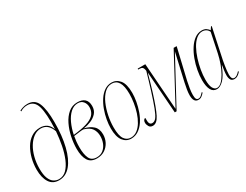

<svg xmlns="http://www.w3.org/2000/svg" viewBox="-76 -1292 2339 1824"><g transform="rotate(-30 1093.5 -380.0)"><path d="M169 10Q100 10 66 -43Q32 -96 32 -184Q32 -246 47 -304.5Q62 -363 90.5 -411Q119 -459 161.5 -487Q204 -515 258 -515Q297 -515 327.5 -496Q358 -477 375 -430Q383 -599 359.5 -679.5Q336 -760 260 -760Q216 -760 183 -737L179 -747Q193 -755 216 -762.5Q239 -770 267 -770Q346 -770 375.5 -700Q405 -630 405 -492Q405 -342 377 -229Q349 -116 296.5 -53Q244 10 169 10ZM173 0Q221 0 256 -35Q291 -70 315.5 -129Q340 -188 354 -261Q368 -334 374 -409Q359 -454 330.5 -479Q302 -504 261 -504Q218 -504 181.5 -477.5Q145 -451 117.5 -405.5Q90 -360 75 -301.5Q60 -243 60 -179Q60 -112 75.5 -73Q91 -34 117 -17Q143 0 173 0Z M584 10Q517 10 488.5 -36.5Q460 -83 460 -165Q460 -227 474 -294Q488 -361 516 -418Q544 -475 586 -510.5Q628 -546 685 -546Q737 -546 764.5 -521Q792 -496 792 -446Q792 -399 765.5 -369Q739 -339 699 -322.5Q659 -306 617 -300Q675 -287 711 -254.5Q747 -222 747 -160Q747 -115 727 -76.5Q707 -38 670.5 -14Q634 10 584 10ZM543 -299Q626 -310 674.5 -330Q723 -350 743.5 -380Q764 -410 764 -449Q764 -485 743.5 -510.5Q723 -536 685 -536Q640 -536 603.5 -502.5Q567 -469 541.5 -414Q516 -359 503 -294ZM588 0Q629 0 657.5 -22.5Q686 -45 701 -81Q716 -117 716 -159Q716 -206 693 -241Q670 -276 608 -294Q587 -295 555.5 -290Q524 -285 501 -283Q496 -257 493 -227.5Q490 -198 490 -163Q490 -88 510.5 -44Q531 0 588 0Z M960 10Q906 10 872 -34.5Q838 -79 838 -172Q838 -215 847 -265.5Q856 -316 874 -365.5Q892 -415 919 -456Q946 -497 981.5 -521.5Q1017 -546 1060 -546Q1113 -546 1148.5 -503Q1184 -460 1184 -362Q1184 -319 1175 -269Q1166 -219 1148.5 -169.5Q1131 -120 1104 -79.5Q1077 -39 1041 -14.5Q1005 10 960 10ZM962 0Q1000 0 1031 -23Q1062 -46 1085.5 -85Q1109 -124 1124.5 -172Q1140 -220 1148 -271Q1156 -322 1156 -368Q1156 -455 1130.5 -495.5Q1105 -536 1058 -536Q1012 -536 976.5 -501.5Q941 -467 916.5 -411.5Q892 -356 879 -291.5Q866 -227 866 -166Q866 -75 892 -37.5Q918 0 962 0Z M1697 10Q1644 10 1644 -69Q1644 -96 1649.5 -130Q1655 -164 1663 -200L1731 -499H1730L1461 0H1441L1408 -457Q1396 -412 1386.5 -379.5Q1377 -347 1369 -319.5Q1361 -292 1352 -263Q1308 -122 1275.5 -57.5Q1243 7 1199 7Q1170 7 1158 -14.5Q1146 -36 1146 -55Q1146 -72 1153.5 -83Q1161 -94 1172 -94Q1170 -49 1178.5 -33.5Q1187 -18 1206 -18Q1231 -18 1250.5 -43Q1270 -68 1293 -128Q1316 -188 1349 -293Q1368 -354 1377.5 -386.5Q1387 -419 1392.5 -438Q1398 -457 1404 -477Q1400 -507 1389 -516.5Q1378 -526 1355 -526H1342L1344 -536H1427L1464 -25L1738 -536H1771L1692 -200Q1685 -168 1678.5 -128.5Q1672 -89 1672 -57Q1672 -25 1679.5 -12.5Q1687 0 1702 0Q1717 0 1729 -9.5Q1741 -19 1758 -38L1764 -31Q1748 -12 1732.5 -1Q1717 10 1697 10Z M1900 10Q1858 10 1838 -28Q1818 -66 1818 -134Q1818 -185 1828.5 -241.5Q1839 -298 1859 -352Q1879 -406 1907.5 -450Q1936 -494 1972 -520Q2008 -546 2050 -546Q2079 -546 2097 -534Q2115 -522 2127 -505L2147 -535H2155L2084 -200Q2080 -179 2075.5 -151Q2071 -123 2068 -96.5Q2065 -70 2065 -52Q2065 0 2096 0Q2110 0 2124.5 -9.5Q2139 -19 2156 -38L2162 -31Q2146 -12 2129 -1Q2112 10 2092 10Q2064 10 2053 -9Q2042 -28 2042 -58Q2042 -82 2046 -110Q2050 -138 2054 -163H2051Q2012 -66 1973.5 -28Q1935 10 1900 10ZM1906 0Q1932 0 1957 -24Q1982 -48 2005 -88.5Q2028 -129 2046 -179Q2064 -229 2075 -281L2119 -492Q2109 -514 2090.5 -525Q2072 -536 2050 -536Q2014 -536 1982.5 -509Q1951 -482 1926.5 -437Q1902 -392 1884.5 -337.5Q1867 -283 1857.5 -227Q1848 -171 1848 -123Q1848 -58 1864.5 -29Q1881 0 1906 0Z"/></g></svg>

Font: Noto Serif Display ExtraCondensed Thin
Style: Italic
Weight: 100
Width: 2
Italic angle: -12°
Designer: Monotype Design Team
Foundry: Monotype Imaging Inc.
Version: Version 2.009